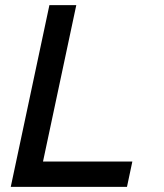

<svg xmlns="http://www.w3.org/2000/svg" viewBox="-20 -730 640 750"><path d="M22 0 173 -710H278L148 -99H497L476 0Z"/></svg>

Font: Geist Mono Medium
Style: Italic
Weight: 500
Italic angle: -12°
Monospace: yes
Designer: Basement.studio, Andrés Briganti, Mateo Zaragoza
Foundry: Basement.studio, Vercel, Andrés Briganti, Guido Ferreyra, Mateo Zaragoza
Version: Version 1.500; ttfautohint (v1.8.4.7-5d5b)